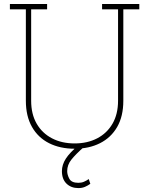

<svg xmlns="http://www.w3.org/2000/svg" viewBox="-20 -731 744 957"><path d="M352.1 10.3Q279.3 10.3 224.6 -17.3Q169.9 -44.9 139.4 -98.4Q108.9 -151.9 108.9 -229V-684.6H29.3V-710.9H214.8V-684.6H135.3V-229Q135.3 -162.1 162.8 -114.5Q190.4 -66.9 239.3 -41.5Q288.1 -16.1 352.1 -16.1Q415.5 -16.1 464.4 -41.5Q513.2 -66.9 540.8 -114.5Q568.4 -162.1 568.4 -229V-684.6H488.8V-710.9H674.3V-684.6H594.7V-229Q594.7 -151.4 564 -98.1Q533.2 -44.9 478.5 -17.3Q423.8 10.3 352.1 10.3ZM370.6 206.5Q334.5 206.5 311.5 184.3Q288.6 162.1 288.6 122.1Q288.6 90.3 308.1 59.8Q327.6 29.3 374.5 -9.8L399.9 0Q356.4 38.6 335.7 64.7Q314.9 90.8 314.9 122.1Q314.9 140.1 325.7 160.2Q336.4 180.2 370.6 180.2Q386.2 180.2 398.2 175Q410.2 169.9 422.4 161.6L430.2 185.1Q418.5 193.8 403.8 200.2Q389.2 206.5 370.6 206.5Z"/></svg>

Font: Roboto Slab LO Thin
Style: Regular
Weight: 250
Designer: Google
Version: Version 2.00;September 28, 2018;FontCreator 11.5.0.2427 64-b